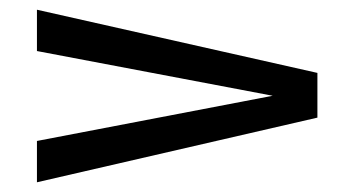

<svg xmlns="http://www.w3.org/2000/svg" viewBox="-20 -508 712 395"><path d="M541 -311 56 -403V-488L633 -358V-266L56 -133V-218Z"/></svg>

Font: Sarpanch Medium
Style: Regular
Weight: 500
Designer: Manushi Parikh (Devanagari and Latin), Jyotish Sonowal (Devanagari)
Foundry: Indian Type Foundry
Version: Version 2.004;PS 1.0;hotconv 1.0.78;makeotf.lib2.5.61930; tt